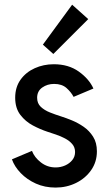

<svg xmlns="http://www.w3.org/2000/svg" viewBox="-20 -806 476 833"><path d="M221.2 7.8Q174.3 7.8 135.7 -9.5Q97.2 -26.9 70.1 -54.9Q43 -83 31.7 -114.7L118.7 -151.4Q129.4 -123 157.5 -101.3Q185.5 -79.6 221.2 -79.6Q243.2 -79.6 262.5 -88.1Q281.7 -96.7 293.7 -111.6Q305.7 -126.5 305.7 -146.5Q305.7 -166.5 293.5 -180.9Q281.2 -195.3 262.2 -205.3Q243.2 -215.3 222.7 -222.2Q202.1 -229 186 -234.4Q154.8 -244.6 122.6 -261.7Q90.3 -278.8 68.1 -307.9Q45.9 -336.9 45.9 -382.3Q45.9 -427.7 69.1 -460.2Q92.3 -492.7 130.6 -510Q168.9 -527.3 213.4 -527.3Q277.3 -527.3 322 -495.4Q366.7 -463.4 385.3 -421.9L299.3 -385.7Q288.6 -406.2 268.6 -424.1Q248.5 -441.9 214.8 -441.9Q185.5 -441.9 163.3 -426.3Q141.1 -410.6 141.1 -381.8Q141.1 -357.4 157 -342.5Q172.9 -327.6 196.8 -318.1Q220.7 -308.6 245.6 -300.8Q266.1 -294.4 292.2 -283.7Q318.4 -272.9 343 -255.9Q367.7 -238.8 384 -212.9Q400.4 -187 400.4 -149.4Q400.4 -103.5 375.5 -67.9Q350.6 -32.2 309.8 -12.2Q269 7.8 221.2 7.8ZM211.4 -571.8 166 -612.3 293 -785.6 362.8 -723.1Z"/></svg>

Font: Reddit Sans Medium
Style: Regular
Weight: 500
Designer: Stephen Hutchings
Foundry: Reddit
Version: Version 1.014